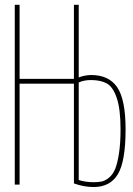

<svg xmlns="http://www.w3.org/2000/svg" viewBox="-20 -750 540 780"><path d="M360.4 9.8Q320.3 9.8 280.3 -4.9V-410.2H59.6V0H40V-730.5H59.6V-429.7H280.3V-730.5H299.8V-435.5Q322.3 -444.3 349.6 -445.3Q422.9 -445.3 456.5 -395Q490.2 -344.7 490.2 -224.6Q490.2 -94.7 459 -42.5Q427.7 9.8 360.4 9.8ZM299.8 -415V-18.6Q328.1 -9.8 360.4 -9.8Q379.9 -9.8 393.6 -12.7Q407.2 -15.6 422.9 -28.3Q438.5 -41 447.8 -63.5Q457 -85.9 463.4 -127Q469.7 -168 469.7 -224.6Q469.7 -305.7 454.6 -351.1Q439.5 -396.5 414.6 -410.6Q389.6 -424.8 349.6 -424.8Q321.3 -424.8 299.8 -415Z"/></svg>

Font: Mgen+ 1m thin
Style: Regular
Weight: 100
Designer: [Source Han Sans]
Ryoko NISHIZUKA  (kana & ideographs); Paul D. Hunt (Latin, Greek & Cyrillic); Wenlong ZHANG  (bopomofo
Version: Version 1.059.20150602